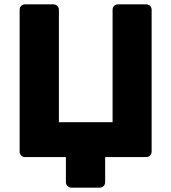

<svg xmlns="http://www.w3.org/2000/svg" viewBox="-20 -720 785 880"><path d="M308 140Q297 140 289.5 132.5Q282 125 282 115V0H95Q84 0 77 -7.5Q70 -15 70 -25V-675Q70 -686 77 -693Q84 -700 95 -700H224Q235 -700 242.5 -693Q250 -686 250 -675V-160H496V-675Q496 -686 503 -693Q510 -700 521 -700H650Q661 -700 668 -693Q675 -686 675 -675V-25Q675 -15 668 -7.5Q661 0 650 0H462V115Q462 125 455 132.5Q448 140 437 140Z"/></svg>

Font: Rubik Light
Style: Bold
Weight: 700
Version: Version 2.104